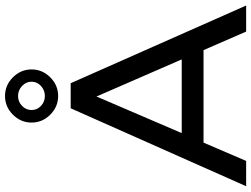

<svg xmlns="http://www.w3.org/2000/svg" viewBox="-138 -864 1002 766"><g transform="rotate(-90 363.0 -481.0)"><path d="M620 0 546 -170H177L104 0H3L314 -700H414L724 0ZM215 -257H509L361 -597ZM469 -856Q469 -813 437.5 -781.5Q406 -750 363 -750Q320 -750 288.5 -781.5Q257 -813 257 -856Q257 -899 288.5 -930.5Q320 -962 363 -962Q406 -962 437.5 -930.5Q469 -899 469 -856ZM307 -856Q307 -834 323.5 -818.5Q340 -803 363 -803Q386 -803 403 -818.5Q420 -834 420 -856Q420 -878 403 -894Q386 -910 363 -910Q340 -910 323.5 -894Q307 -878 307 -856Z"/></g></svg>

Font: Montserrat arm2
Style: Regular
Weight: 400
Designer: Julieta Ulanovsky
Foundry: Julieta Ulanovsky
Version: Version 6.000